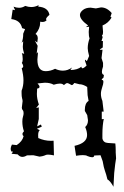

<svg xmlns="http://www.w3.org/2000/svg" viewBox="-20 -605 484 747"><path d="M128.9 -579.1Q167 -576.7 172.4 -547.4Q159.2 -536.1 159.2 -530.3L161.1 -525.9Q154.8 -519.5 144.5 -519.5L136.2 -520.5V-516.1Q136.2 -493.7 118.2 -472.7Q127 -468.8 127 -455.1L125 -439.5L115.7 -446.8L126.5 -426.8L122.6 -396.5L127.9 -402.3L125.5 -373.5Q125.5 -328.1 157.7 -328.1Q176.3 -328.1 194.3 -337.4Q209.5 -330.1 224.6 -330.1Q243.7 -330.1 260.3 -342.3L253.9 -332.5Q282.2 -333 296.9 -345.7Q296.9 -339.4 300.8 -339.4Q306.2 -339.4 316.9 -350.1L310.5 -368.7Q312 -372.6 313 -372.6Q313.5 -372.6 314 -372.1Q314.9 -369.1 316.9 -367.2Q319.3 -367.7 326.7 -387.2Q321.3 -407.2 321.3 -417.5Q321.3 -436 328.6 -456.1Q325.2 -462.4 325.2 -481L326.7 -501L314 -499.5L322.8 -505.9Q291 -528.8 291 -546.9Q291 -556.6 302.2 -565.9Q313.5 -575.2 332.5 -575.2L353 -572.3L373 -576.2Q396 -576.2 414.6 -554.2L409.7 -540L414.1 -536.6Q401.4 -515.1 378.9 -505.9L380.9 -481.9Q380.9 -467.8 376.5 -467.8L379.4 -460.4L375 -445.8L380.4 -445.3L379.9 -420.4Q368.2 -413.1 368.2 -411.1L378.9 -411.6L375 -378.9L380.9 -360.4V-346.2Q376.5 -333.5 376.5 -326.2Q376.5 -315.4 384.3 -313.5L382.8 -303.2Q375.5 -296.9 375.5 -294.9Q375.5 -293.9 377 -293.9Q382.3 -293.9 382.3 -286.1Q382.3 -282.2 380.9 -276.6Q379.4 -271 377.4 -264.9Q375.5 -258.8 374 -252.4Q372.6 -246.1 372.6 -240.2Q372.6 -226.1 378.4 -212.4L383.3 -170.9H376V-141.1L383.8 -142.1Q381.3 -130.9 379.9 -116.2Q378.4 -101.6 378.4 -83V-66.4Q381.8 -49.8 399.9 -48.8L428.7 -46.9Q430.2 -33.7 430.2 -19V-11.7L431.6 11.2L428.2 33.7L424.3 68.4L421.4 121.6Q409.7 99.6 397.9 92.8Q393.1 72.3 388.4 60.1Q383.8 47.9 379.4 22L371.1 -1L346.7 0Q346.2 6.8 338.4 6.8Q331.5 6.8 319.8 2Q314.9 -1.5 302.2 -1.5Q291.5 -1.5 275.9 1L270 -37.6Q318.8 -48.3 318.8 -79.6Q318.8 -93.8 311.5 -110.8Q322.3 -120.1 322.3 -137.2L319.3 -157.2L310.1 -173.3V-178.2Q310.1 -203.6 324.7 -212.4L320.8 -234.9L319.3 -266.6Q302.7 -277.3 288.6 -277.3L269.5 -282.2Q263.2 -273.9 259.3 -273.9Q258.3 -273.9 257.8 -274.4Q253.9 -276.4 249.8 -278.8Q245.6 -281.2 241.7 -281.7H241.2Q237.3 -281.7 228.5 -273.9Q223.6 -279.8 212.9 -279.8Q203.1 -279.8 189 -275.4Q175.3 -283.2 154.3 -283.2L126 -280.3Q133.8 -272.5 133.8 -267.1Q133.8 -261.7 124.5 -260.3L123.5 -239.7Q123.5 -220.7 131.3 -198.2L120.6 -184.6L130.9 -187.5V-142.1L124.5 -113.3L139.2 -120.6L142.6 -112.3L123.5 -104L134.8 -98.6Q128.4 -94.2 128.4 -78.1L128.9 -67.9Q152.8 -57.1 178.7 -57.1Q183.6 -57.1 188.5 -57.6L189.9 -0.5Q175.8 -3.4 167.5 -3.4Q162.1 -3.4 159.2 -2.4Q151.9 1 144.5 2.7Q137.2 4.4 133.8 4.4L109.9 -1L85 -0.5Q75.2 5.4 66.9 5.4Q57.1 5.4 48.8 -4.4L24.9 -6.8L30.8 -15.1H24.9Q21.5 -20 21.5 -25.9Q21.5 -33.2 26.4 -42.5L44.9 -40.5Q66.9 -54.7 71.8 -75.2Q67.4 -78.6 67.4 -83.5Q67.4 -88.4 73.2 -94.2Q66.9 -111.8 66.9 -132.3Q66.9 -143.1 69.3 -150.6Q71.8 -158.2 71.8 -165Q71.8 -172.9 68.4 -176.5Q64.9 -180.2 64.9 -186L67.9 -211.4Q67.9 -215.8 65.9 -222.7Q64 -229.5 64 -242.7V-252Q71.3 -270 71.3 -292.5Q71.3 -302.2 69.6 -314Q67.9 -325.7 64.5 -339.8Q70.3 -341.8 70.3 -347.7Q70.3 -352.1 64.9 -360.4Q68.4 -365.2 68.4 -374.5Q68.4 -389.6 64.9 -398.4L74.2 -395.5Q68.8 -411.6 68.8 -423.8L70.3 -444.8L64 -438.5Q70.3 -451.7 70.3 -474.1L77.6 -491.7L65.9 -495.6Q59.6 -526.4 23.9 -530.8L29.3 -567.4L38.6 -565.4L32.7 -579.1Q43.5 -574.7 54.2 -574.7Q66.9 -574.7 78.1 -582Q90.3 -577.6 101.6 -577.6Q116.2 -577.6 130.4 -585Z"/></svg>

Font: Truetypewriter PolyglOTT
Style: Regular
Weight: 400
Designer: Sergey Beatoff a.k.a. Sam_T
Version: Version 3.76